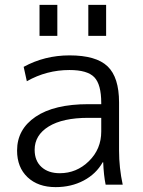

<svg xmlns="http://www.w3.org/2000/svg" viewBox="-20 -757 588 787"><path d="M342 -610V-737H415V-610ZM142 -610V-737H215V-610ZM265 -530Q374 -530 421 -485Q468 -440 468 -337V-140Q468 -69 483 0H413Q405 -39 403 -92H401Q374 -44 323 -17Q272 10 208 10Q136 10 93 -30.5Q50 -71 50 -140Q50 -227 126 -278.5Q202 -330 342 -330H395V-335Q395 -411 366.5 -440.5Q338 -470 265 -470Q171 -470 90 -424L77 -483Q163 -530 265 -530ZM122 -143Q122 -98 150 -72.5Q178 -47 225 -47Q294 -47 344.5 -96.5Q395 -146 395 -218V-274H342Q237 -274 179.5 -238.5Q122 -203 122 -143Z"/></svg>

Font: Mplus 1p
Style: Regular
Weight: 400
Version: Version 1.061